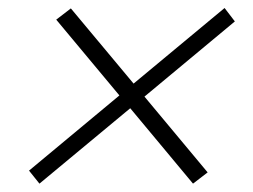

<svg xmlns="http://www.w3.org/2000/svg" viewBox="-20 -573 626 475"><path d="M77.6 -118.7 51.8 -150.9 275.4 -336.9 119.1 -524.4 155.3 -552.2 310.5 -366.2 535.6 -553.2 561 -520 337.4 -334 493.7 -146.5 457.5 -118.7 302.2 -305.2Z"/></svg>

Font: CaskaydiaCove NFP ExtraLight
Style: Italic
Weight: 200
Italic angle: -10°
Designer: Aaron Bell
Foundry: Saja Typeworks
Version: Version 2111.001; VTT 6.35;Nerd Fonts 3.1.1